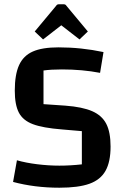

<svg xmlns="http://www.w3.org/2000/svg" viewBox="-20 -861 572 896"><path d="M257 -88Q308 -88 362 -94V-249L269 -257Q180 -264 133.5 -281.5Q87 -299 68 -335.5Q49 -372 49 -438Q49 -513 69 -557Q89 -601 133 -620.5Q177 -640 253 -640Q359 -640 463 -618L447 -521Q364 -537 269 -537Q218 -537 183 -532V-375L285 -368Q365 -362 410.5 -342Q456 -322 476 -283Q496 -244 496 -177Q496 -106 472.5 -64Q449 -22 397.5 -3.5Q346 15 257 15Q142 15 41 -12L59 -113Q101 -101 154 -94.5Q207 -88 257 -88ZM142 -714 242 -834Q246 -841 254 -841H278Q286 -841 290 -834L390 -714L351 -677L266 -743L181 -677Z"/></svg>

Font: Changa Medium
Style: Regular
Weight: 500
Designer: Eduardo Rodriguez Tunni
Foundry: Eduardo Rodriguez Tunni
Version: Version 2.002; ttfautohint (v1.5) -l 8 -r 50 -G 150 -x 14 -H